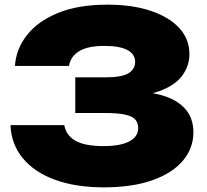

<svg xmlns="http://www.w3.org/2000/svg" viewBox="-20 -787 890 824"><path d="M44 -504Q49 -576 95 -635.5Q141 -695 228 -731Q315 -767 441 -767Q548 -767 627 -740.5Q706 -714 749.5 -666.5Q793 -619 793 -555Q793 -505 762.5 -463Q732 -421 665.5 -396.5Q599 -372 491 -373V-394Q591 -399 662 -381.5Q733 -364 771.5 -323.5Q810 -283 810 -219Q810 -151 765 -97.5Q720 -44 634 -13.5Q548 17 425 17Q305 17 216 -15.5Q127 -48 77.5 -108.5Q28 -169 25 -250H256Q263 -207 303 -183.5Q343 -160 425 -160Q496 -160 534.5 -180Q573 -200 573 -237Q573 -259 561 -273.5Q549 -288 517.5 -295Q486 -302 430 -302H303V-455H430Q504 -455 532 -473Q560 -491 560 -521Q560 -555 526.5 -572.5Q493 -590 428 -590Q357 -590 320 -567.5Q283 -545 276 -504Z"/></svg>

Font: Unbounded ExtraBold
Style: Regular
Weight: 800
Designer: Luke Prowse, Jean-Baptiste Morizot, Fátima Lázaro, Florian Runge
Foundry: NaN
Version: Version 1.701;gftools[0.9.28.dev5+ged2979d]